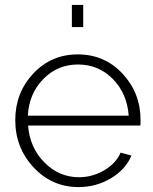

<svg xmlns="http://www.w3.org/2000/svg" viewBox="-20 -750 623 780"><path d="M299 10Q191 10 116.5 -70Q42 -150 42 -262Q42 -373 115 -451Q188 -529 296 -529Q405 -529 478 -450.5Q551 -372 551 -262Q551 -243 550 -240H94Q101 -150 160.5 -90Q220 -30 301 -30Q355 -30 403 -58Q451 -86 470 -130L514 -118Q491 -62 431 -26Q371 10 299 10ZM93 -280H503Q496 -371 438 -429.5Q380 -488 297 -488Q214 -488 156 -429Q98 -370 93 -280ZM318 -640H272V-730H318Z"/></svg>

Font: Raleway
Style: Light
Weight: 300
Designer: Matt McInerney, Pablo Impallari, Rodrigo Fuenzalida
Foundry: Matt McInerney, Pablo Impallari, Rodrigo Fuenzalida
Version: Version 3.000